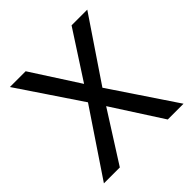

<svg xmlns="http://www.w3.org/2000/svg" viewBox="-162 -722 849 849"><g transform="rotate(-45 263.0 -297.5)"><path d="M14.2 0H113.8L262.7 -234.4L413.6 0H512.2L308.6 -303.7L505.4 -595.2H407.2L263.2 -373L120.1 -595.2H21.5L217.8 -303.2Z"/></g></svg>

Font: Now Medium
Style: Regular
Weight: 500
Designer: Alfredo Marco Pradil
Foundry: Alfredo Marco Pradil
Version: Version 1.200;hotconv 1.0.109;makeotfexe 2.5.65596